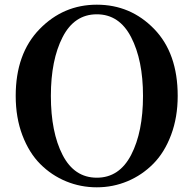

<svg xmlns="http://www.w3.org/2000/svg" viewBox="-20 -780 826 819"><path d="M197 -371Q197 -216 247 -119Q297 -22 393 -22Q489 -22 539.5 -119.5Q590 -217 590 -371Q590 -523 539.5 -621Q489 -719 393 -719Q297 -719 247 -621.5Q197 -524 197 -371ZM393 -760Q537 -760 637.5 -656.5Q738 -553 738 -371Q738 -280 710 -205Q682 -130 634 -81.5Q586 -33 524 -7Q462 19 393 19Q324 19 262 -6.5Q200 -32 152 -80Q104 -128 75.5 -203Q47 -278 47 -371Q47 -551 148.5 -655.5Q250 -760 393 -760Z"/></svg>

Font: Swei Spring CJKtc
Style: Bold
Weight: 700
Version: Version 1.021